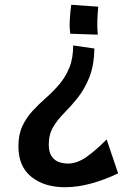

<svg xmlns="http://www.w3.org/2000/svg" viewBox="-20 -476 555 803"><path d="M286 -286 375 -273Q373 -200 353 -151Q333 -102 305 -67Q277 -32 249 -4Q221 24 202.5 55Q184 86 184 128Q184 161 196.5 178.5Q209 196 227.5 202Q246 208 264 208Q303 208 343 179.5Q383 151 426 107L474 249Q418 276 361 291.5Q304 307 252 307Q165 307 111 263.5Q57 220 57 136Q57 87 73.5 51.5Q90 16 116 -12Q142 -40 171.5 -66Q201 -92 227 -122Q253 -152 269.5 -191.5Q286 -231 286 -286ZM278 -456 391 -448Q388 -419 387 -390Q386 -361 389 -331L274 -335Q270 -361 272 -395Q274 -429 278 -456Z"/></svg>

Font: Marhey
Style: Regular
Weight: 400
Designer: Nur Syamsi & Bustanul Arifin
Foundry: Namelatype
Version: Version 1.000; ttfautohint (v1.8.4.7-5d5b)